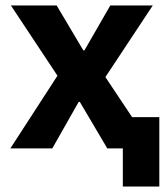

<svg xmlns="http://www.w3.org/2000/svg" viewBox="-20 -545 613 705"><path d="M431 140V0H374L273 -171H269L172 0H18L191 -267L20 -525H188L286 -360H290L385 -525H541L367 -262L465 -115H565V140Z"/></svg>

Font: Anuphan
Style: Bold
Weight: 700
Designer: Mike Abbink, Paul van der Laan, Pieter van Rosmalen, Mint Tantisuwanna
Foundry: Bold Monday; Cadson Demak
Version: Version 3.002;hotconv 1.0.109;makeotfexe 2.5.65596